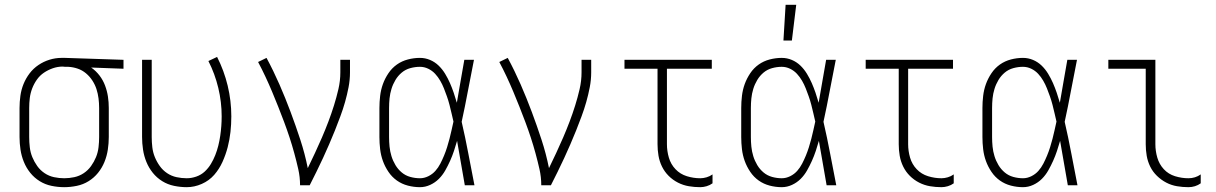

<svg xmlns="http://www.w3.org/2000/svg" viewBox="-20 -768 5040 796"><path d="M246 8Q220 8 193.5 2.5Q167 -3 144.5 -17Q122 -31 105.5 -51.5Q89 -72 79 -96.5Q69 -121 65 -147.5Q61 -174 61 -200V-320Q61 -345 64.5 -370.5Q68 -396 77.5 -419.5Q87 -443 102.5 -463.5Q118 -484 139.5 -498.5Q161 -513 185.5 -520.5Q210 -528 235 -528H250L492 -520V-483L358 -488Q378 -474 392.5 -455Q407 -436 415.5 -413.5Q424 -391 427.5 -367.5Q431 -344 431 -320V-200Q431 -174 427 -147.5Q423 -121 413 -96.5Q403 -72 386.5 -51.5Q370 -31 347.5 -17Q325 -3 298.5 2.5Q272 8 246 8ZM246 -29Q267 -29 288 -33.5Q309 -38 327 -50Q345 -62 357.5 -79.5Q370 -97 378 -116.5Q386 -136 388.5 -157.5Q391 -179 391 -200V-320Q391 -340 388.5 -360Q386 -380 380 -398.5Q374 -417 363 -434Q352 -451 336.5 -464Q321 -477 302 -483.5Q283 -490 263 -491H250Q247 -491 244.5 -491.5Q242 -492 240 -492Q219 -492 199 -485Q179 -478 162 -466.5Q145 -455 133 -438Q121 -421 113.5 -401.5Q106 -382 103.5 -361.5Q101 -341 101 -320V-200Q101 -179 103.5 -157.5Q106 -136 114 -116.5Q122 -97 134.5 -79.5Q147 -62 165 -50Q183 -38 204 -33.5Q225 -29 246 -29Z M754 8Q728 8 701.5 2.5Q675 -3 652.5 -17Q630 -31 613.5 -51.5Q597 -72 587 -96.5Q577 -121 573 -147.5Q569 -174 569 -200V-520H609V-200Q609 -179 611.5 -157.5Q614 -136 622 -116.5Q630 -97 642.5 -79.5Q655 -62 673 -50Q691 -38 712 -33.5Q733 -29 754 -29Q774 -29 794 -36Q814 -43 829 -57Q844 -71 854.5 -88.5Q865 -106 872.5 -125Q880 -144 885 -164Q890 -184 893 -204.5Q896 -225 897.5 -245Q899 -265 899 -286Q899 -345 885 -403.5Q871 -462 844 -515L880 -532Q909 -475 924 -412.5Q939 -350 939 -286Q939 -253 935.5 -221Q932 -189 924 -158Q916 -127 902.5 -97Q889 -67 868 -43Q847 -19 816.5 -5.5Q786 8 754 8Z M1224 0Q1224 -34 1216.5 -67Q1209 -100 1200 -133Q1191 -166 1180.5 -198Q1170 -230 1158 -262Q1146 -294 1133.5 -325.5Q1121 -357 1108 -388Q1095 -419 1080.5 -450Q1066 -481 1050 -511L1085 -528Q1114 -474 1138.5 -418Q1163 -362 1184.5 -304.5Q1206 -247 1225 -189Q1244 -131 1256 -71Q1271 -102 1286 -134Q1301 -166 1315 -198.5Q1329 -231 1341.5 -264Q1354 -297 1364.5 -330.5Q1375 -364 1383 -398.5Q1391 -433 1391 -468V-520H1431V-468Q1431 -437 1425 -406Q1419 -375 1410.5 -345Q1402 -315 1391 -285.5Q1380 -256 1368.5 -227Q1357 -198 1344.5 -169.5Q1332 -141 1319 -112.5Q1306 -84 1292 -56Q1278 -28 1264 0Z M1721 8Q1696 8 1671 1.5Q1646 -5 1625.5 -19.5Q1605 -34 1590.5 -55.5Q1576 -77 1567.5 -100.5Q1559 -124 1556 -149.5Q1553 -175 1553 -200V-320Q1553 -345 1556 -370.5Q1559 -396 1567.5 -419.5Q1576 -443 1590.5 -464.5Q1605 -486 1625.5 -500.5Q1646 -515 1671 -521.5Q1696 -528 1721 -528Q1743 -528 1763 -519.5Q1783 -511 1798.5 -496Q1814 -481 1825.5 -462Q1837 -443 1845.5 -423.5Q1854 -404 1861 -383.5Q1868 -363 1874 -342Q1882 -387 1889.5 -431.5Q1897 -476 1905 -520H1945Q1932 -456 1920 -391.5Q1908 -327 1894 -263Q1909 -198 1921.5 -132Q1934 -66 1947 0H1907Q1899 -46 1891 -92Q1883 -138 1875 -184Q1869 -163 1862 -142Q1855 -121 1846 -101Q1837 -81 1826 -61.5Q1815 -42 1799.5 -26.5Q1784 -11 1763.5 -1.5Q1743 8 1721 8ZM1721 -29Q1739 -29 1756 -37.5Q1773 -46 1785 -59.5Q1797 -73 1805.5 -89.5Q1814 -106 1821 -123Q1828 -140 1833.5 -157.5Q1839 -175 1843.5 -192.5Q1848 -210 1852 -228Q1856 -246 1860 -264Q1856 -281 1852 -298.5Q1848 -316 1843.5 -333.5Q1839 -351 1833 -368Q1827 -385 1820.5 -401.5Q1814 -418 1805 -433.5Q1796 -449 1784 -462Q1772 -475 1755.5 -483Q1739 -491 1721 -491Q1701 -491 1681 -485.5Q1661 -480 1645.5 -467Q1630 -454 1619.5 -436.5Q1609 -419 1603 -399.5Q1597 -380 1595 -360Q1593 -340 1593 -320V-200Q1593 -180 1595 -160Q1597 -140 1603 -120.5Q1609 -101 1619.5 -83.5Q1630 -66 1645.5 -53Q1661 -40 1681 -34.5Q1701 -29 1721 -29Z M2224 0Q2224 -34 2216.5 -67Q2209 -100 2200 -133Q2191 -166 2180.5 -198Q2170 -230 2158 -262Q2146 -294 2133.5 -325.5Q2121 -357 2108 -388Q2095 -419 2080.5 -450Q2066 -481 2050 -511L2085 -528Q2114 -474 2138.5 -418Q2163 -362 2184.5 -304.5Q2206 -247 2225 -189Q2244 -131 2256 -71Q2271 -102 2286 -134Q2301 -166 2315 -198.5Q2329 -231 2341.5 -264Q2354 -297 2364.5 -330.5Q2375 -364 2383 -398.5Q2391 -433 2391 -468V-520H2431V-468Q2431 -437 2425 -406Q2419 -375 2410.5 -345Q2402 -315 2391 -285.5Q2380 -256 2368.5 -227Q2357 -198 2344.5 -169.5Q2332 -141 2319 -112.5Q2306 -84 2292 -56Q2278 -28 2264 0Z M2883 8Q2859 8 2835.5 4Q2812 0 2790.5 -11Q2769 -22 2752 -39Q2735 -56 2724.5 -77.5Q2714 -99 2710 -122.5Q2706 -146 2706 -170V-483H2569V-520H2931V-483H2745V-170Q2745 -142 2753 -114.5Q2761 -87 2780.5 -66.5Q2800 -46 2827.5 -37.5Q2855 -29 2883 -29Q2896 -29 2909.5 -33Q2923 -37 2934 -45V-8Q2923 0 2909.5 4Q2896 8 2883 8Z M3221 8Q3196 8 3171 1.5Q3146 -5 3125.5 -19.5Q3105 -34 3090.5 -55.5Q3076 -77 3067.5 -100.5Q3059 -124 3056 -149.5Q3053 -175 3053 -200V-320Q3053 -345 3056 -370.5Q3059 -396 3067.5 -419.5Q3076 -443 3090.5 -464.5Q3105 -486 3125.5 -500.5Q3146 -515 3171 -521.5Q3196 -528 3221 -528Q3243 -528 3263 -519.5Q3283 -511 3298.5 -496Q3314 -481 3325.5 -462Q3337 -443 3345.5 -423.5Q3354 -404 3361 -383.5Q3368 -363 3374 -342Q3382 -387 3389.5 -431.5Q3397 -476 3405 -520H3445Q3432 -456 3420 -391.5Q3408 -327 3394 -263Q3409 -198 3421.5 -132Q3434 -66 3447 0H3407Q3399 -46 3391 -92Q3383 -138 3375 -184Q3369 -163 3362 -142Q3355 -121 3346 -101Q3337 -81 3326 -61.5Q3315 -42 3299.5 -26.5Q3284 -11 3263.5 -1.5Q3243 8 3221 8ZM3221 -29Q3239 -29 3256 -37.5Q3273 -46 3285 -59.5Q3297 -73 3305.5 -89.5Q3314 -106 3321 -123Q3328 -140 3333.5 -157.5Q3339 -175 3343.5 -192.5Q3348 -210 3352 -228Q3356 -246 3360 -264Q3356 -281 3352 -298.5Q3348 -316 3343.5 -333.5Q3339 -351 3333 -368Q3327 -385 3320.5 -401.5Q3314 -418 3305 -433.5Q3296 -449 3284 -462Q3272 -475 3255.5 -483Q3239 -491 3221 -491Q3201 -491 3181 -485.5Q3161 -480 3145.5 -467Q3130 -454 3119.5 -436.5Q3109 -419 3103 -399.5Q3097 -380 3095 -360Q3093 -340 3093 -320V-200Q3093 -180 3095 -160Q3097 -140 3103 -120.5Q3109 -101 3119.5 -83.5Q3130 -66 3145.5 -53Q3161 -40 3181 -34.5Q3201 -29 3221 -29ZM3228 -600 3237 -748H3281L3263 -600Z M3883 8Q3859 8 3835.5 4Q3812 0 3790.5 -11Q3769 -22 3752 -39Q3735 -56 3724.5 -77.5Q3714 -99 3710 -122.5Q3706 -146 3706 -170V-483H3569V-520H3931V-483H3745V-170Q3745 -142 3753 -114.5Q3761 -87 3780.5 -66.5Q3800 -46 3827.5 -37.5Q3855 -29 3883 -29Q3896 -29 3909.5 -33Q3923 -37 3934 -45V-8Q3923 0 3909.5 4Q3896 8 3883 8Z M4221 8Q4196 8 4171 1.5Q4146 -5 4125.5 -19.5Q4105 -34 4090.5 -55.5Q4076 -77 4067.5 -100.5Q4059 -124 4056 -149.5Q4053 -175 4053 -200V-320Q4053 -345 4056 -370.5Q4059 -396 4067.5 -419.5Q4076 -443 4090.5 -464.5Q4105 -486 4125.5 -500.5Q4146 -515 4171 -521.5Q4196 -528 4221 -528Q4243 -528 4263 -519.5Q4283 -511 4298.5 -496Q4314 -481 4325.5 -462Q4337 -443 4345.5 -423.5Q4354 -404 4361 -383.5Q4368 -363 4374 -342Q4382 -387 4389.5 -431.5Q4397 -476 4405 -520H4445Q4432 -456 4420 -391.5Q4408 -327 4394 -263Q4409 -198 4421.5 -132Q4434 -66 4447 0H4407Q4399 -46 4391 -92Q4383 -138 4375 -184Q4369 -163 4362 -142Q4355 -121 4346 -101Q4337 -81 4326 -61.5Q4315 -42 4299.5 -26.5Q4284 -11 4263.5 -1.5Q4243 8 4221 8ZM4221 -29Q4239 -29 4256 -37.5Q4273 -46 4285 -59.5Q4297 -73 4305.5 -89.5Q4314 -106 4321 -123Q4328 -140 4333.5 -157.5Q4339 -175 4343.5 -192.5Q4348 -210 4352 -228Q4356 -246 4360 -264Q4356 -281 4352 -298.5Q4348 -316 4343.5 -333.5Q4339 -351 4333 -368Q4327 -385 4320.5 -401.5Q4314 -418 4305 -433.5Q4296 -449 4284 -462Q4272 -475 4255.5 -483Q4239 -491 4221 -491Q4201 -491 4181 -485.5Q4161 -480 4145.5 -467Q4130 -454 4119.5 -436.5Q4109 -419 4103 -399.5Q4097 -380 4095 -360Q4093 -340 4093 -320V-200Q4093 -180 4095 -160Q4097 -140 4103 -120.5Q4109 -101 4119.5 -83.5Q4130 -66 4145.5 -53Q4161 -40 4181 -34.5Q4201 -29 4221 -29Z M4907 8Q4883 8 4859.5 4Q4836 0 4815 -11Q4794 -22 4776.5 -39Q4759 -56 4748.5 -77.5Q4738 -99 4734 -122.5Q4730 -146 4730 -170V-483H4575V-520H4770V-170Q4770 -142 4778 -114.5Q4786 -87 4805 -66.5Q4824 -46 4851.5 -37.5Q4879 -29 4907 -29Q4921 -29 4934 -33Q4947 -37 4958 -45V-8Q4947 0 4934 4Q4921 8 4907 8Z"/></svg>

Font: Iosevka Extralight
Style: Regular
Weight: 200
Monospace: yes
Designer: Belleve Invis
Foundry: Belleve Invis
Version: Version 32.0.1; ttfautohint (v1.8.4)